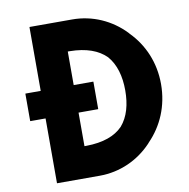

<svg xmlns="http://www.w3.org/2000/svg" viewBox="-89 -915 994 1009"><g transform="rotate(-10 407.5 -410.0)"><path d="M515 -227 514 -226C474 -185 411 -161 320 -160H310V-339H414L415 -340V-485L414 -486H310V-665H320C409 -664 472 -640 513 -599L514 -598C554 -552 572 -487 572 -412C572 -337 555 -273 515 -227ZM52 -485V-340L53 -339H134V6L135 7H362C470 7 569 -38 641 -114L647 -121C718 -194 763 -294 763 -412C763 -528 718 -628 647 -700L641 -707C569 -782 470 -827 362 -827H135L134 -826V-486H53ZM641 -117ZM641 -704V-703Z"/></g></svg>

Font: Hussar Woodtype
Style: SeBd
Weight: 900
Foundry: Cannot Into Space Fonts
Version: Version 1.07